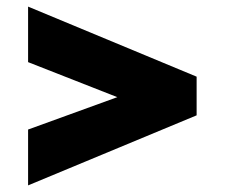

<svg xmlns="http://www.w3.org/2000/svg" viewBox="-20 -556 680 581"><path d="M335 -262 65 -368V-536L575 -324V-207L65 5V-164Z"/></svg>

Font: Jost* Heavy
Style: Regular
Weight: 800
Version: Version 3.7